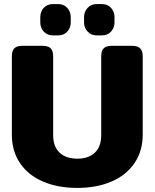

<svg xmlns="http://www.w3.org/2000/svg" viewBox="-20 -904 756 939"><path d="M177 -795V-820Q177 -847 194 -865.5Q211 -884 238 -884H265Q292 -884 309 -865.5Q326 -847 326 -820V-795Q326 -768 309 -749.5Q292 -731 265 -731H238Q211 -731 194 -749.5Q177 -768 177 -795ZM391 -795V-820Q391 -847 408.5 -865.5Q426 -884 452 -884H479Q506 -884 523 -865.5Q540 -847 540 -820V-795Q540 -768 523 -749.5Q506 -731 479 -731H452Q426 -731 408.5 -749.5Q391 -768 391 -795ZM38 -246V-629Q38 -655 50 -667.5Q62 -680 90 -680H187Q216 -680 228 -667.5Q240 -655 240 -629V-243Q240 -187 271.5 -157.5Q303 -128 358 -128Q413 -128 444 -157.5Q475 -187 475 -243V-629Q475 -655 487 -667.5Q499 -680 527 -680H624Q653 -680 665.5 -667.5Q678 -655 678 -629V-246Q678 -165 637.5 -106Q597 -47 525 -16Q453 15 358 15Q263 15 190.5 -16Q118 -47 78 -106Q38 -165 38 -246Z"/></svg>

Font: Mitr SemiBold
Style: Regular
Weight: 600
Designer: Thanarat Vachiruckul
Foundry: Cadson Demak
Version: Version 1.002